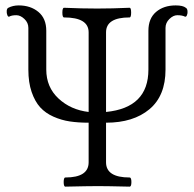

<svg xmlns="http://www.w3.org/2000/svg" viewBox="-20 -695 726 717"><path d="M224.1 2Q217.8 2 217.8 -15.1Q217.8 -32.2 224.1 -32.2Q311 -32.2 311 -88.9V-236.8Q272 -236.8 240.7 -241.5Q209.5 -246.1 179.7 -259.3Q149.9 -272.5 130.1 -294.2Q110.4 -315.9 98.1 -351.6Q85.9 -387.2 85.9 -435.1V-590.8Q85.9 -610.4 71 -624.3Q56.2 -638.2 41 -638.2Q23.4 -638.2 14.2 -632.8Q10.3 -631.3 7.3 -638.7Q4.4 -646 5.1 -654.8Q5.9 -663.6 11.2 -666Q28.3 -674.8 49.8 -674.8Q94.2 -674.8 123.5 -650.4Q152.8 -626 152.8 -580.1V-435.1Q152.8 -369.6 198.5 -327.1Q244.1 -284.7 311 -276.9V-574.2Q311 -629.9 219.2 -629.9Q212.9 -629.9 212.9 -647.9Q212.9 -666 219.2 -666Q283.7 -663.1 342.8 -663.1Q399.4 -663.1 463.9 -666Q469.7 -666 469.7 -647.9Q469.7 -629.9 463.9 -629.9Q376 -629.9 376 -574.2V-276.9Q534.2 -292.5 534.2 -435.1V-580.1Q534.2 -626 562.7 -650.4Q591.3 -674.8 636.2 -674.8Q663.1 -674.8 673.8 -666Q679.2 -663.1 680.2 -654.3Q681.2 -645.5 678.2 -638.4Q675.3 -631.3 670.9 -632.8Q660.2 -638.2 642.1 -638.2Q627 -638.2 612.5 -624Q598.1 -609.9 598.1 -590.8V-435.1Q598.1 -337.4 538.1 -287.1Q478 -236.8 376 -236.8V-88.9Q376 -32.2 463.9 -32.2Q470.7 -32.2 470.7 -15.1Q470.7 2 463.9 2Q379.9 0 346.2 0Q310.1 0 224.1 2Z"/></svg>

Font: Junicode SmCond Light
Style: Regular
Weight: 300
Width: 4
Designer: Peter S. Baker
Version: Version 2.206